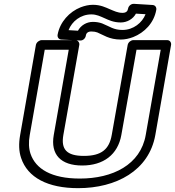

<svg xmlns="http://www.w3.org/2000/svg" viewBox="-20 -945 911 1000"><path d="M396 -15C248 -15 166 -65 139 -144C130 -171 128 -204 135 -242L213 -686H338L260 -242C242 -140 297 -83 408 -83C519 -83 594 -140 612 -242L691 -686H817L739 -242C712 -87 567 -15 396 -15ZM789 -242 871 -711C873 -722 866 -736 851 -736H674C663 -736 648 -726 645 -711L562 -242C549 -168 509 -133 417 -133C326 -133 297 -168 310 -242L393 -711C395 -722 387 -736 372 -736H197C186 -736 170 -726 167 -711L85 -242C77 -197 78 -157 90 -122C124 -20 229 35 387 35C585 35 756 -56 789 -242ZM609 -828C642 -828 673 -846 688 -874L738 -871C721 -827 675 -789 618 -789C571 -789 552 -807 512 -823C498 -828 482 -831 464 -831C431 -831 401 -813 386 -785L337 -788C355 -834 400 -870 456 -870C483 -870 502 -860 525 -850C545 -841 571 -828 609 -828ZM618 -878C593 -878 574 -888 552 -897C531 -906 504 -920 464 -920C442 -920 421 -915 400 -907C342 -884 292 -831 280 -764C278 -752 285 -740 299 -739L397 -734C413 -733 425 -746 427 -759C429 -773 438 -781 456 -781C469 -781 479 -779 487 -776C517 -764 548 -739 609 -739C631 -739 653 -744 674 -752C732 -775 782 -825 794 -894C796 -906 789 -918 775 -919L678 -925C662 -926 649 -913 647 -900C645 -887 637 -878 618 -878Z"/></svg>

Font: Asimov
Style: XWidOuIt
Weight: 500
Designer: Google
Version: Version 2.000980; 2014